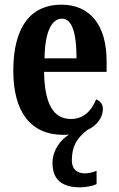

<svg xmlns="http://www.w3.org/2000/svg" viewBox="-20 -568 510 823"><path d="M325 235C343 235 378 230 394 221V164C375 172 359 175 343 175C311 175 288 158 288 120C288 62 307 26 353 -10C401 -32 421 -69 421 -101C421 -123 408 -136 392 -142C373 -95 340 -58 284 -58C210 -58 171 -120 169 -260H437V-306C437 -464 363 -548 243 -548C112 -548 37 -453 37 -265C37 -91 109 10 252 10C260 10 269 10 276 9C238 31 205 78 205 130C205 204 247 235 325 235ZM308 -318H171C172 -428 200 -488 246 -488C290 -488 308 -423 308 -318Z"/></svg>

Font: Noto Serif Sinhala ExtraCondensed
Style: Bold
Weight: 700
Width: 2
Designer: Jelle Bosma - Monotype Design Team
Foundry: Monotype Imaging Inc.
Version: Version 2.007